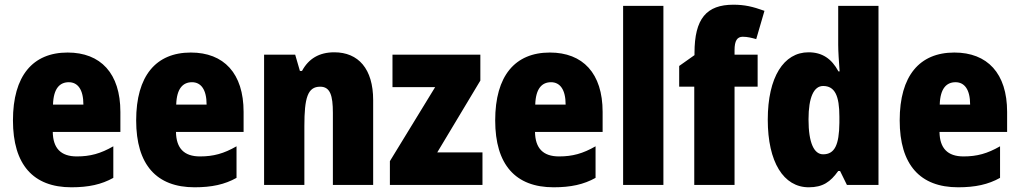

<svg xmlns="http://www.w3.org/2000/svg" viewBox="-20 -785 4327 815"><path d="M267 -562C119 -562 35 -463 35 -274C35 -86 121 10 283 10C356 10 411 -2 461 -30V-164C407 -133 363 -121 306 -121C238 -121 205 -156 204 -225H491V-310C491 -474 407 -562 267 -562ZM272 -436C310 -436 334 -405 334 -341H205C207 -410 234 -436 272 -436Z M790 -562C642 -562 558 -463 558 -274C558 -86 644 10 806 10C879 10 934 -2 984 -30V-164C930 -133 886 -121 829 -121C761 -121 728 -156 727 -225H1014V-310C1014 -474 930 -562 790 -562ZM795 -436C833 -436 857 -405 857 -341H728C730 -410 757 -436 795 -436Z M1399 -563C1335 -563 1290 -536 1262 -484H1253L1233 -553H1101V0H1272V-250C1272 -370 1286 -417 1339 -417C1382 -417 1393 -379 1393 -306V0H1564V-360C1564 -493 1501 -563 1399 -563Z M2028 0V-138H1836L2019 -443V-553H1646V-415H1827L1635 -101V0Z M2314 -562C2166 -562 2082 -463 2082 -274C2082 -86 2168 10 2330 10C2403 10 2458 -2 2508 -30V-164C2454 -133 2410 -121 2353 -121C2285 -121 2252 -156 2251 -225H2538V-310C2538 -474 2454 -562 2314 -562ZM2319 -436C2357 -436 2381 -405 2381 -341H2252C2254 -410 2281 -436 2319 -436Z M2796 0V-760H2625V0Z M3196 -417V-553H3098V-572C3098 -612 3109 -629 3133 -629C3153 -629 3172 -624 3190 -619L3225 -739C3175 -757 3141 -765 3093 -765C2979 -765 2928 -706 2928 -560V-551L2863 -505V-417H2927V0H3098V-417Z M3413 10C3473 10 3505 -13 3538 -59H3546L3575 0H3709V-760H3538V-595C3538 -566 3541 -525 3544 -482H3539C3510 -536 3470 -563 3412 -563C3307 -563 3239 -458 3239 -277C3239 -97 3306 10 3413 10ZM3474 -130C3436 -130 3412 -177 3412 -278C3412 -373 3435 -420 3474 -420C3524 -420 3543 -378 3543 -290V-263C3542 -170 3523 -130 3474 -130Z M4031 -562C3883 -562 3799 -463 3799 -274C3799 -86 3885 10 4047 10C4120 10 4175 -2 4225 -30V-164C4171 -133 4127 -121 4070 -121C4002 -121 3969 -156 3968 -225H4255V-310C4255 -474 4171 -562 4031 -562ZM4036 -436C4074 -436 4098 -405 4098 -341H3969C3971 -410 3998 -436 4036 -436Z"/></svg>

Font: Noto Sans Khmer Condensed Black
Style: Regular
Weight: 900
Width: 3
Designer: Danh Hong and the Monotype Design Team
Foundry: Monotype Imaging Inc.
Version: Version 2.004